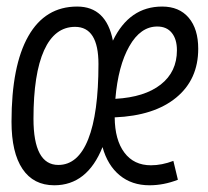

<svg xmlns="http://www.w3.org/2000/svg" viewBox="-20 -547 626 577"><path d="M433.6 -50.3Q466.3 -50.3 501 -63.5L514.6 -6.8Q472.2 9.8 429.2 9.8Q376 9.8 339.6 -20.3Q303.2 -50.3 288.1 -105Q242.2 9.8 143.1 9.8Q80.6 9.8 47.6 -39.3Q14.6 -88.4 14.6 -181.2Q14.6 -349.6 65.2 -438.5Q115.7 -527.3 211.9 -527.3Q299.3 -527.3 319.3 -424.8Q368.7 -527.3 467.3 -527.3Q518.6 -527.3 547.1 -493.7Q575.7 -460 575.7 -400.4Q575.7 -308.1 509.5 -253.7Q443.4 -199.2 324.7 -194.3Q325.2 -126.5 353.8 -88.4Q382.3 -50.3 433.6 -50.3ZM155.3 -51.3Q214.4 -51.3 245.1 -128.7Q275.9 -206.1 275.9 -354.5Q275.9 -466.3 205.6 -466.3Q144.5 -466.3 112.5 -395.8Q80.6 -325.2 80.6 -190.4Q80.6 -51.3 155.3 -51.3ZM326.7 -250Q414.6 -254.9 463.1 -293Q511.7 -331.1 511.7 -396Q511.7 -429.2 496.3 -448.2Q481 -467.3 452.6 -467.3Q402.3 -467.3 368.7 -408.2Q335 -349.1 326.7 -250Z"/></svg>

Font: Cascadia Mono Light
Style: Italic
Weight: 300
Italic angle: -10°
Monospace: yes
Designer: Aaron Bell
Foundry: Saja Typeworks
Version: Version 2404.023; ttfautohint (v1.8.4)